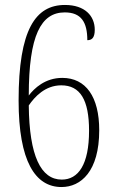

<svg xmlns="http://www.w3.org/2000/svg" viewBox="-20 -744 469 774"><path d="M228 10C306 10 380 -53 380 -219C380 -354 326 -430 231 -430C162 -430 118 -388 96 -359C96 -601 145 -694 241 -694C307 -694 332 -655 332 -582C349 -582 362 -590 362 -624C362 -680 322 -724 242 -724C123 -724 55 -625 55 -339C55 -94 122 10 228 10ZM229 -20C145 -20 98 -115 96 -319C120 -354 162 -400 227 -400C303 -400 339 -342 339 -217C339 -81 296 -20 229 -20Z"/></svg>

Font: Noto Serif Devanagari ExtraCondensed ExtraLight
Style: Regular
Weight: 200
Width: 2
Designer: Universal Thirst, Indian Type Foundry and the Monotype Design Team
Foundry: Monotype Imaging Inc.
Version: Version 2.004